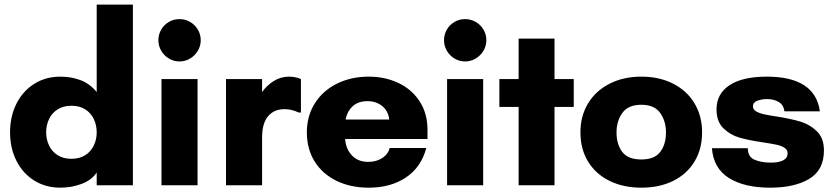

<svg xmlns="http://www.w3.org/2000/svg" viewBox="-20 -827 3723 857"><path d="M24.9 -236.3Q24.9 -307.1 53.2 -363.8Q81.5 -420.4 132.6 -452.6Q183.6 -484.9 249.5 -484.9Q298.8 -484.9 340.6 -468.8Q382.3 -452.6 411.6 -416V-806.6H573.2V0H411.6V-57.1Q389.2 -22.9 344 -6.1Q298.8 10.7 249.5 10.7Q183.6 10.7 132.6 -21.2Q81.5 -53.2 53.2 -109.6Q24.9 -166 24.9 -236.3ZM298.8 -118.2Q335 -118.2 360.4 -134.3Q385.7 -150.4 398.7 -177.5Q411.6 -204.6 411.6 -236.3Q411.6 -268.6 398.7 -295.7Q385.7 -322.8 360.4 -338.9Q335 -355 298.8 -355Q262.7 -355 237.3 -338.9Q211.9 -322.8 199 -295.7Q186 -268.6 186 -236.3Q186 -204.6 199 -177.5Q211.9 -150.4 237.3 -134.3Q262.7 -118.2 298.8 -118.2Z M700.7 -474.1H861.8V0H700.7ZM687 -647.5Q687 -673.3 699.7 -695.1Q712.4 -716.8 733.9 -729.2Q755.4 -741.7 781.2 -741.7Q806.6 -741.7 828.4 -729.2Q850.1 -716.8 863 -695.1Q876 -673.3 876 -647.5Q876 -622.1 863 -600.3Q850.1 -578.6 828.4 -565.7Q806.6 -552.7 781.2 -552.7Q755.4 -552.7 733.9 -565.7Q712.4 -578.6 699.7 -600.3Q687 -622.1 687 -647.5Z M988.8 -474.1H1149.9V-416Q1169.9 -445.3 1201.4 -465.1Q1232.9 -484.9 1270.5 -484.9Q1284.7 -484.9 1298.8 -481.9Q1313 -479 1323.2 -474.1V-324.7H1313.5Q1281.7 -339.8 1250 -339.8Q1203.1 -339.8 1176.5 -308.1Q1149.9 -276.4 1149.9 -214.8V0H988.8Z M1349.6 -236.3Q1349.6 -309.1 1385.3 -365.7Q1420.9 -422.4 1483.9 -453.6Q1546.9 -484.9 1626 -484.9Q1698.7 -484.9 1758.5 -456.5Q1818.4 -428.2 1853.3 -374.3Q1888.2 -320.3 1888.2 -247.1V-206.5H1520.5Q1523.9 -161.1 1551.3 -132.8Q1578.6 -104.5 1622.6 -104.5Q1649.4 -104.5 1670.2 -113.3Q1690.9 -122.1 1703.4 -136.2Q1715.8 -150.4 1719.2 -166.5H1882.8Q1859.9 -80.1 1791.7 -34.7Q1723.6 10.7 1626 10.7Q1544.9 10.7 1482.2 -19.8Q1419.4 -50.3 1384.5 -106.2Q1349.6 -162.1 1349.6 -236.3ZM1717.3 -293.5Q1715.3 -316.4 1703.1 -335Q1690.9 -353.5 1669.4 -364.5Q1647.9 -375.5 1620.6 -375.5Q1578.6 -375.5 1554.2 -352.8Q1529.8 -330.1 1522.5 -293.5Z M1975.6 -474.1H2136.7V0H1975.6ZM1961.9 -647.5Q1961.9 -673.3 1974.6 -695.1Q1987.3 -716.8 2008.8 -729.2Q2030.3 -741.7 2056.2 -741.7Q2081.5 -741.7 2103.3 -729.2Q2125 -716.8 2137.9 -695.1Q2150.9 -673.3 2150.9 -647.5Q2150.9 -622.1 2137.9 -600.3Q2125 -578.6 2103.3 -565.7Q2081.5 -552.7 2056.2 -552.7Q2030.3 -552.7 2008.8 -565.7Q1987.3 -578.6 1974.6 -600.3Q1961.9 -622.1 1961.9 -647.5Z M2294.9 -349.6H2209V-474.1H2294.9V-654.8H2455.1V-474.1H2541V-349.6H2455.1V0H2294.9Z M2570.8 -236.3Q2570.8 -309.6 2605.2 -366Q2639.6 -422.4 2701.4 -453.6Q2763.2 -484.9 2842.8 -484.9Q2922.9 -484.9 2984.4 -453.6Q3045.9 -422.4 3079.8 -366Q3113.8 -309.6 3113.8 -236.3Q3113.8 -161.6 3079.8 -105.7Q3045.9 -49.8 2984.6 -19.5Q2923.3 10.7 2842.8 10.7Q2762.7 10.7 2700.9 -19.5Q2639.2 -49.8 2605 -105.7Q2570.8 -161.6 2570.8 -236.3ZM2842.8 -115.2Q2901.9 -115.2 2927.2 -149.2Q2952.6 -183.1 2952.6 -235.4Q2952.6 -287.1 2926.5 -323.2Q2900.4 -359.4 2842.8 -359.4Q2784.2 -359.4 2758.1 -323.2Q2731.9 -287.1 2731.9 -235.4Q2731.9 -183.1 2757.3 -149.2Q2782.7 -115.2 2842.8 -115.2Z M3157.7 -165.5H3317.9Q3317.9 -126.5 3348.4 -113.8Q3378.9 -101.1 3421.4 -101.1Q3455.6 -101.1 3475.6 -111.3Q3495.6 -121.6 3495.6 -143.1Q3495.6 -158.2 3481.7 -167.2Q3467.8 -176.3 3446.8 -180.9Q3425.8 -185.5 3386.2 -191.4Q3322.8 -200.7 3281 -212.6Q3239.3 -224.6 3208.7 -254.6Q3178.2 -284.7 3178.2 -338.9Q3178.2 -408.2 3236.1 -446.5Q3293.9 -484.9 3402.8 -484.9Q3618.2 -484.9 3639.6 -330.1H3481.4Q3477.5 -359.4 3455.3 -372.1Q3433.1 -384.8 3404.3 -384.8Q3380.4 -384.8 3360.6 -377.4Q3340.8 -370.1 3340.8 -352.5Q3340.8 -338.9 3354 -330.6Q3367.2 -322.3 3388.2 -317.4Q3409.2 -312.5 3445.8 -307.1Q3510.3 -296.9 3552.7 -284.2Q3595.2 -271.5 3626.5 -240.7Q3657.7 -210 3657.7 -155.8Q3657.7 -67.9 3592 -28.6Q3526.4 10.7 3418 10.7Q3302.2 10.7 3233.4 -32.5Q3164.6 -75.7 3157.7 -165.5Z"/></svg>

Font: Glacial Indifference
Style: Bold
Weight: 700
Designer: Alfredo Marco Pradil
Foundry: Alfredo Marco Pradil
Version: Version 1.312